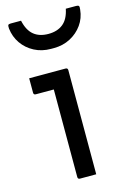

<svg xmlns="http://www.w3.org/2000/svg" viewBox="-123 -870 617 928"><g transform="rotate(-15 185.5 -405.5)"><path d="M147 -11V-449H57Q46 -449 46 -460V-532H228Q239 -532 239 -521V0H158Q147 0 147 -11ZM192 -715Q237 -715 265.5 -738Q294 -761 304 -811H356Q366 -811 369 -807Q372 -803 370 -789Q366 -747 342.5 -714Q319 -681 282 -661.5Q245 -642 199 -642H185Q139 -642 102 -661.5Q65 -681 42 -714Q19 -747 14 -789Q13 -803 15.5 -807Q18 -811 28 -811H80Q91 -761 119 -738Q147 -715 192 -715Z"/></g></svg>

Font: Recursive Sn Lnr St
Style: Regular
Weight: 400
Version: Version 1.079;hotconv 1.0.112;makeotfexe 2.5.65598; ttfautoh